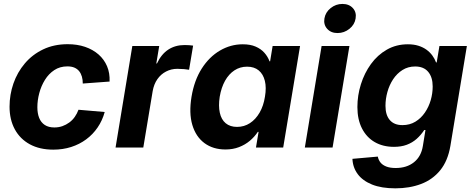

<svg xmlns="http://www.w3.org/2000/svg" viewBox="-20 -769 2466 1001"><path d="M257.8 11.2Q187 11.2 135.7 -16.6Q84.5 -44.4 57.1 -95Q29.8 -145.5 29.8 -212.9Q29.8 -275.4 50 -333.7Q70.3 -392.1 109.6 -438.5Q148.9 -484.9 205.3 -511.7Q261.7 -538.6 333 -538.6Q382.8 -538.6 423.6 -524.7Q464.4 -510.7 493.7 -485.1Q522.9 -459.5 538.1 -423.8Q553.2 -388.2 551.3 -343.8L411.6 -333.5Q411.6 -353 407 -369.4Q402.3 -385.7 392.8 -397.7Q383.3 -409.7 368.2 -416.3Q353 -422.9 331.5 -422.9Q292.5 -422.9 263.2 -403.6Q233.9 -384.3 214.4 -352.8Q194.8 -321.3 184.8 -283.7Q174.8 -246.1 174.8 -210Q174.8 -177.7 184.3 -154.1Q193.8 -130.4 213.6 -117.4Q233.4 -104.5 263.2 -104.5Q285.6 -104.5 305.2 -111.3Q324.7 -118.2 341.3 -130.4Q357.9 -142.6 369.9 -159.7Q381.8 -176.8 389.2 -196.8L525.9 -185.1Q513.7 -140.6 489 -104.5Q464.4 -68.4 429.4 -42.5Q394.5 -16.6 351.1 -2.7Q307.6 11.2 257.8 11.2Z M582.5 0 669.9 -529.3H810.1L794.9 -438H798.3Q820.8 -486.3 857.2 -510.3Q893.6 -534.2 942.4 -534.2Q954.6 -534.2 966.1 -533.4Q977.5 -532.7 986.8 -531.2L965.8 -405.3Q957 -407.2 939.2 -408.7Q921.4 -410.2 904.3 -410.2Q873 -410.2 845.9 -396.2Q818.8 -382.3 800.5 -356.2Q782.2 -330.1 775.9 -293.5L727.1 0Z M1155.8 10.3Q1090.8 10.3 1045.9 -22.9Q1001 -56.2 982.7 -117.7Q964.4 -179.2 978.5 -264.6Q992.7 -350.1 1031.7 -411.4Q1070.8 -472.7 1126.7 -505.4Q1182.6 -538.1 1245.6 -538.1Q1285.2 -538.1 1312.7 -526.1Q1340.3 -514.2 1358.2 -494.1Q1376 -474.1 1385.3 -449.2H1388.2L1401.4 -529.3H1544.4L1456.5 0H1314.5L1328.1 -81.5H1324.2Q1307.1 -55.7 1282.5 -34.9Q1257.8 -14.2 1226.1 -2Q1194.3 10.3 1155.8 10.3ZM1215.8 -107.4Q1252.9 -107.4 1283 -127Q1313 -146.5 1333.5 -181.9Q1354 -217.3 1361.3 -264.6Q1369.6 -312.5 1360.8 -347.7Q1352.1 -382.8 1328.6 -402.1Q1305.2 -421.4 1268.1 -421.4Q1231.4 -421.4 1202.1 -402.1Q1172.9 -382.8 1153.3 -347.9Q1133.8 -313 1125.5 -264.6Q1118.2 -216.8 1126 -181.2Q1133.8 -145.5 1156.7 -126.5Q1179.7 -107.4 1215.8 -107.4Z M1569.3 0 1656.7 -529.3H1801.8L1713.9 0ZM1739.7 -596.7Q1705.6 -596.7 1685.8 -618.7Q1666 -640.6 1671.4 -672.9Q1676.8 -705.1 1703.9 -726.8Q1731 -748.5 1765.1 -748.5Q1799.8 -748.5 1819.6 -726.8Q1839.4 -705.1 1834 -672.9Q1829.1 -640.6 1801.8 -618.7Q1774.4 -596.7 1739.7 -596.7Z M2041.5 212.9Q1968.8 212.9 1919.7 193.1Q1870.6 173.3 1845 138.7Q1819.3 104 1817.4 59.1L1949.7 47.4Q1953.1 64.9 1963.6 78.1Q1974.1 91.3 1993.7 99.1Q2013.2 106.9 2043 106.9Q2100.6 106.9 2138.2 76.9Q2175.8 46.9 2184.6 -7.8L2198.2 -91.3H2191.9Q2174.3 -64.5 2151.9 -44.7Q2129.4 -24.9 2100.6 -14.2Q2071.8 -3.4 2034.2 -3.4Q1976.6 -3.4 1933.8 -28.1Q1891.1 -52.7 1867.2 -99.4Q1843.3 -146 1843.3 -210.9Q1843.3 -271.5 1861.6 -329.8Q1879.9 -388.2 1914.1 -435.3Q1948.2 -482.4 1997.1 -510.3Q2045.9 -538.1 2106.4 -538.1Q2137.2 -538.1 2161.4 -530.5Q2185.5 -522.9 2203.6 -509.8Q2221.7 -496.6 2234.1 -479.5Q2246.6 -462.4 2253.4 -443.4L2256.8 -443.8L2271 -529.3H2414.1L2328.1 -8.3Q2314.9 69.8 2275.1 118.7Q2235.4 167.5 2175.3 190.2Q2115.2 212.9 2041.5 212.9ZM2078.1 -116.7Q2116.2 -116.7 2145.5 -134.5Q2174.8 -152.3 2195.1 -181.9Q2215.3 -211.4 2225.6 -246.8Q2235.8 -282.2 2235.8 -317.9Q2235.8 -366.7 2212.4 -394.5Q2189 -422.4 2144.5 -422.4Q2107.4 -422.4 2078.4 -404.1Q2049.3 -385.7 2029.5 -355.7Q2009.8 -325.7 1999.8 -289.6Q1989.7 -253.4 1989.7 -217.3Q1989.7 -168.9 2012.5 -142.8Q2035.2 -116.7 2078.1 -116.7Z"/></svg>

Font: Inter 24pt
Style: Bold Italic
Weight: 700
Italic angle: -9.3988°
Version: Version 4.001;git-66647c0bb